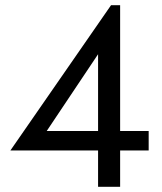

<svg xmlns="http://www.w3.org/2000/svg" viewBox="-20 -720 623 740"><path d="M358 -215V-511L160 -215ZM443 -140V0H358V-140H20L408 -700H443V-215H553V-140Z"/></svg>

Font: jost-mod-400
Style: Regular
Weight: 400
Version: Version 3.200; ttfautohint (v0.97) -l 8 -r 50 -G 200 -x 14 -